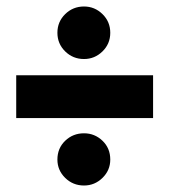

<svg xmlns="http://www.w3.org/2000/svg" viewBox="-20 -583 522 592"><path d="M30 -219V-351H452V-219ZM239 -11Q205 -11 181 -34.5Q157 -58 157 -91Q157 -126 181 -149Q205 -172 239 -172Q272 -172 296 -149Q320 -126 320 -91Q320 -58 296 -34.5Q272 -11 239 -11ZM239 -401Q205 -401 181 -424.5Q157 -448 157 -482Q157 -516 181 -539.5Q205 -563 239 -563Q272 -563 296 -539.5Q320 -516 320 -482Q320 -448 296 -424.5Q272 -401 239 -401Z"/></svg>

Font: Teachers ExtraBold
Style: Regular
Weight: 800
Designer: Alfredo Marco Pradil, Chank Diesel
Version: Version 1.001